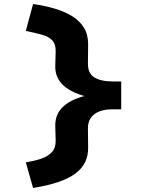

<svg xmlns="http://www.w3.org/2000/svg" viewBox="-20 -726 745 952"><path d="M144 206 108 79Q151 72 184 61Q217 50 237 28.5Q257 7 256 -30L254 -102Q253 -162 296.5 -200.5Q340 -239 429 -257V-242Q340 -262 296.5 -300.5Q253 -339 254 -398L256 -470Q257 -507 239 -526Q221 -545 187.5 -554Q154 -563 108 -573L144 -706Q201 -698 250.5 -683.5Q300 -669 337.5 -646Q375 -623 396 -589Q417 -555 417 -507L416 -412Q415 -363 447.5 -342.5Q480 -322 541 -322H581V-184H539Q478 -184 446.5 -158.5Q415 -133 416 -88L417 7Q418 87 353 135Q288 183 144 206Z"/></svg>

Font: Lexend Tera
Style: Bold
Weight: 700
Designer: Bonnie Shaver-Troup, Thomas Jockin
Foundry: Lexend
Version: Version 1.007